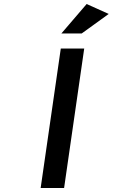

<svg xmlns="http://www.w3.org/2000/svg" viewBox="-20 -944 566 964"><path d="M184.1 0 285.2 -700.2H402.8L301.8 0ZM288.1 -775.9 415 -923.8 525.9 -874 390.1 -775.9Z"/></svg>

Font: Trueno
Style: Italic
Weight: 400
Designer: Julieta Ulanovsky
Foundry: Julieta Ulanovsky
Version: Version 3.001b | FøM Fix